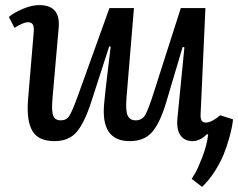

<svg xmlns="http://www.w3.org/2000/svg" viewBox="-20 -543 941 758"><path d="M15.1 -476.1Q34.2 -492.7 69.8 -507.8Q105.5 -522.9 134.8 -522.9Q218.3 -522.9 211.9 -436L187 -151.9Q183.1 -104 190.2 -85.9Q197.3 -67.9 220.2 -67.9Q242.2 -67.9 253.4 -85.2Q264.6 -102.5 284.7 -157.2Q290 -171.9 293 -180.2L412.1 -511.2H508.8L479 -151.9Q475.6 -105.5 484.1 -86.7Q492.7 -67.9 516.1 -67.9Q541 -67.9 553.5 -89.4Q565.9 -110.8 587.9 -180.2L693.8 -511.2H791L772 -92.8Q771 -74.7 775.9 -66.9Q780.8 -59.1 793 -59.1Q804.2 -59.1 820.1 -67.4Q835.9 -75.7 849.1 -87.9L899.9 -71.8Q899.4 -63 896.2 -45.2Q893.1 -27.3 884.3 4.2Q875.5 35.6 862.8 67.1Q850.1 98.6 827.6 133.8Q805.2 168.9 777.8 194.8L736.8 163.1Q742.7 154.3 752 138.2Q761.2 122.1 779.1 76.2Q796.9 30.3 801.8 -12.2L796.9 -13.2Q769.5 14.2 740.2 14.2Q709 14.2 692.9 -8.1Q676.8 -30.3 680.2 -73.2L708 -356L701.2 -357.9L636.2 -139.2Q611.8 -57.6 580.6 -21.7Q549.3 14.2 492.2 14.2Q377.4 14.2 391.1 -132.8Q394.5 -172.4 404.5 -254.9Q414.6 -337.4 417 -358.9L411.1 -359.9L339.8 -139.2Q313 -57.1 282.2 -21.5Q251.5 14.2 194.8 14.2Q131.3 14.2 107.7 -26.4Q84 -66.9 90.8 -150.9L112.8 -412.1Q115.2 -434.6 110.4 -444.8Q105.5 -455.1 89.8 -455.1Q72.3 -455.1 37.1 -433.1Z"/></svg>

Font: Literata Book Medium
Style: Italic
Weight: 500
Italic angle: -3°
Designer: Latin by Veronika Burian and Jose Scaglione. Greek by Irene Vlachou. Cyrillic by Vera Evstafieva
Foundry: TypeTogether
Version: Version 1.003;PS 001.003;hotconv 1.0.88;makeotf.lib2.5.64775